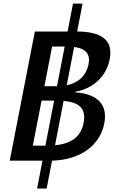

<svg xmlns="http://www.w3.org/2000/svg" viewBox="-20 -908 660 1085"><path d="M35 0H220L189.5 157.5H243.5L274 0C432.5 -5 544.5 -83.5 569.5 -211.5C595 -343 494 -380.5 405.5 -386L406 -390C479 -400.5 577 -456 600 -573C622 -687 546 -729 416 -730L446.5 -887.5H392.5L362 -730H177ZM165.5 -85 215 -339.5H286L236.5 -85ZM231 -421 274.5 -645H345.5L302 -421ZM291 -87 339.5 -338C420 -330.5 469.5 -300 452.5 -214C437 -132.5 379.5 -95.5 291 -87ZM357 -426 399 -642.5C468 -633.5 491 -600 480.5 -546C468.5 -482.5 424.5 -440 357 -426Z"/></svg>

Font: Monaspace Neon Medium
Style: Italic
Weight: 500
Italic angle: -11°
Designer: Riley Cran & the Lettermatic Team
Foundry: Lettermatic
Version: Version 1.200 (Monaspace Neon)